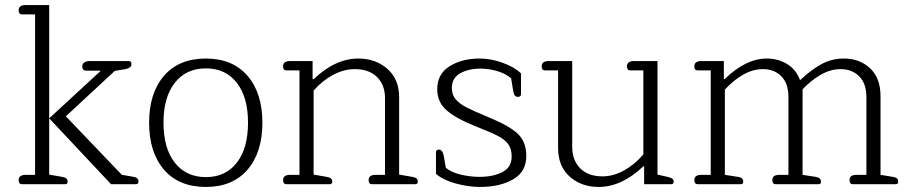

<svg xmlns="http://www.w3.org/2000/svg" viewBox="-20 -730 3607 761"><path d="M54 -16Q54 -37 82 -37H119V-673H67Q54 -673 54 -689Q54 -710 82 -710H175V-38L226 -29Q238 -27 243 -22.5Q248 -18 248 -10Q248 0 239 0H67Q54 0 54 -16ZM175 -261 380 -450H320Q314 -450 310 -454.5Q306 -459 306 -466Q306 -477 314 -482.5Q322 -488 335 -488H490Q501 -488 501 -476Q501 -468 494.5 -463Q488 -458 477 -456L435 -449L241 -269L463 -37L505 -30Q529 -27 529 -11Q529 0 519 0H420Z M571 -244Q571 -361 630 -429.5Q689 -498 796 -498Q902 -498 961 -429.5Q1020 -361 1020 -244Q1020 -126 961 -57.5Q902 11 796 11Q689 11 630 -57.5Q571 -126 571 -244ZM963 -244Q963 -345 918.5 -402Q874 -459 796 -459Q718 -459 673 -402Q628 -345 628 -244Q628 -142 673 -85Q718 -28 796 -28Q874 -28 918.5 -85Q963 -142 963 -244Z M1102 -16Q1102 -37 1130 -37H1167V-451H1115Q1102 -451 1102 -467Q1102 -488 1130 -488H1219V-416H1223Q1309 -498 1400 -498Q1469 -498 1515.5 -457Q1562 -416 1562 -345V-38L1614 -29Q1626 -27 1631 -22.5Q1636 -18 1636 -10Q1636 0 1626 0H1454Q1441 0 1441 -16Q1441 -37 1469 -37H1506V-341Q1506 -393 1474.5 -424.5Q1443 -456 1386 -456Q1343 -456 1300 -433Q1257 -410 1223 -371V-38L1275 -29Q1287 -27 1292 -22.5Q1297 -18 1297 -10Q1297 0 1287 0H1115Q1102 0 1102 -16Z M1708 -41V-126Q1708 -137 1720 -137Q1734 -137 1739 -112L1747 -65Q1768 -47 1806 -38Q1844 -29 1880 -29Q1935 -29 1971.5 -48Q2008 -67 2008 -110Q2008 -140 1994.5 -158.5Q1981 -177 1953 -191.5Q1925 -206 1866 -229Q1788 -260 1750.5 -292.5Q1713 -325 1713 -376Q1713 -437 1762 -467.5Q1811 -498 1881 -498Q1927 -498 1974 -480.5Q2021 -463 2045 -439V-356Q2045 -352 2042 -349Q2039 -346 2033 -346Q2025 -346 2020.5 -351.5Q2016 -357 2014 -370L2006 -419Q1987 -437 1953 -447.5Q1919 -458 1885 -458Q1837 -458 1804 -439.5Q1771 -421 1771 -381Q1771 -354 1786.5 -336Q1802 -318 1829.5 -304Q1857 -290 1917 -265Q1998 -232 2032 -200Q2066 -168 2066 -112Q2066 -49 2013.5 -19Q1961 11 1883 11Q1836 11 1785.5 -3Q1735 -17 1708 -41Z M2192 -144V-451H2140Q2127 -451 2127 -467Q2127 -488 2155 -488H2248V-148Q2248 -95 2279.5 -63Q2311 -31 2368 -31Q2411 -31 2453.5 -54.5Q2496 -78 2530 -118V-451H2478Q2465 -451 2465 -467Q2465 -488 2493 -488H2586V-38L2626 -29Q2639 -26 2644.5 -22Q2650 -18 2650 -10Q2650 0 2640 0H2533V-71H2530Q2444 11 2353 11Q2284 11 2238 -30Q2192 -71 2192 -144Z M2732 -16Q2732 -37 2760 -37H2797V-451H2745Q2732 -451 2732 -467Q2732 -488 2760 -488H2849V-417H2853Q2936 -498 3019 -498Q3064 -498 3100 -476Q3136 -454 3151 -412Q3192 -451 3233.5 -474.5Q3275 -498 3325 -498Q3387 -498 3428.5 -459.5Q3470 -421 3470 -348V-37L3519 -29Q3531 -27 3535.5 -22.5Q3540 -18 3540 -10Q3540 0 3531 0H3360Q3347 0 3347 -16Q3347 -37 3375 -37H3414V-345Q3414 -399 3385.5 -427.5Q3357 -456 3311 -456Q3272 -456 3233.5 -434Q3195 -412 3161 -376V-37L3213 -29Q3234 -26 3234 -10Q3234 0 3225 0H3054Q3041 0 3041 -16Q3041 -37 3069 -37H3105V-345Q3105 -399 3077 -427.5Q3049 -456 3004 -456Q2964 -456 2925.5 -434Q2887 -412 2853 -375V-37L2905 -29Q2926 -26 2926 -10Q2926 0 2917 0H2745Q2732 0 2732 -16Z"/></svg>

Font: Maitree Light
Style: Regular
Weight: 300
Designer: CadsonDemak Team
Foundry: CadsonDemak
Version: Version 1.001